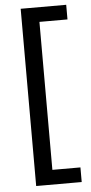

<svg xmlns="http://www.w3.org/2000/svg" viewBox="-59 -748 447 941"><g transform="rotate(-5 164.5 -278.0)"><path d="M304 158H80V-714H304V-642H166V86H304Z"/></g></svg>

Font: Apis
Style: Regular
Weight: 400
Designer: Monotype Design Team
Foundry: Monotype Imaging Inc.
Version: Version 2.000; build 0001